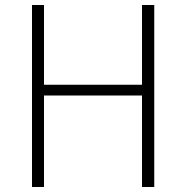

<svg xmlns="http://www.w3.org/2000/svg" viewBox="-20 -748 744 768"><path d="M108 0V-728H156V-409H548V-728H597V0H548V-366H156V0Z"/></svg>

Font: Noto Sans SC ExtraLight
Style: Regular
Weight: 250
Designer: Ryoko NISHIZUKA 西塚涼子 (kana, bopomofo & ideographs); Paul D. Hunt (Latin, Greek & Cyrillic); Sandoll Communications 산돌커뮤니
Foundry: Adobe
Version: Version 2.004-H2;hotconv 1.0.118;makeotfexe 2.5.65603